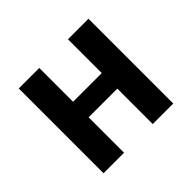

<svg xmlns="http://www.w3.org/2000/svg" viewBox="-129 -688 847 847"><g transform="rotate(-45 294.5 -264.5)"><path d="M512 0V-529H384V-318H205V-529H77V0H205V-221H384V0Z"/></g></svg>

Font: Fira Sans Medium
Style: Regular
Weight: 500
Designer: Carrois Corporate & Edenspiekermann AG
Foundry: Carrois Corporate GbR & Edenspiekermann AG
Version: Version 4.203